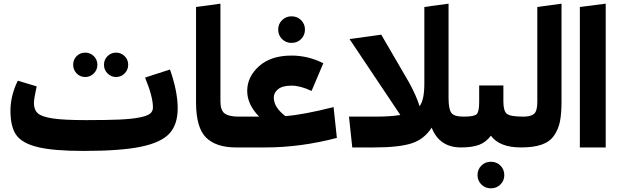

<svg xmlns="http://www.w3.org/2000/svg" viewBox="-20 -804 3372 1047"><path d="M445 -384Q417 -384 398 -403.5Q379 -423 379 -451Q379 -479 398 -498Q417 -517 445 -517Q472 -517 491.5 -498Q511 -479 511 -451Q511 -423 491.5 -403.5Q472 -384 445 -384ZM659.5 -403.5Q640 -384 613 -384Q586 -384 566.5 -403.5Q547 -423 547 -451Q547 -479 566.5 -498Q586 -517 613 -517Q640 -517 659.5 -498Q679 -479 679 -451Q679 -423 659.5 -403.5ZM907 -425Q949 -305 949 -214Q949 -125 904 -76Q859 -27 749 -4Q639 19 436 19Q271 19 185.5 -2Q100 -23 68.5 -68Q37 -113 37 -200Q37 -282 77 -364L180 -333Q165 -266 165 -242Q165 -205 186.5 -186Q208 -167 268.5 -158Q329 -149 449 -149V-147L450 -149Q562 -149 630.5 -152Q699 -155 741 -163.5Q783 -172 798.5 -184.5Q814 -197 814 -218Q814 -277 771 -381Z M1049 -247V-766L1182 -784V-251Q1182 -202 1205.5 -185Q1229 -168 1281 -168L1287 -75L1267 0Q1158 0 1103.5 -54Q1049 -108 1049 -247Z M1497 -643Q1497 -673 1518 -694Q1539 -715 1570 -715Q1601 -715 1622 -694Q1643 -673 1643 -643Q1643 -612 1622 -591Q1601 -570 1570 -570Q1539 -570 1518 -591Q1497 -612 1497 -643ZM1799 -220 1817 -52Q1619 0 1427 0H1267L1247 -72L1281 -168H1393Q1328 -235 1328 -308Q1328 -385 1392.5 -443Q1457 -501 1570 -501Q1660 -501 1743 -459L1679 -308Q1618 -337 1570 -337Q1521 -337 1497 -318Q1473 -299 1473 -272Q1473 -219 1536 -171Q1628 -177 1799 -220Z M2508 -168 2514 -72 2494 0Q2376 0 2334 -108Q2293 -44 2223.5 -22Q2154 0 2020 0H1901L1883 -168H2024Q2110 -168 2163 -177L1886 -591L2059 -615L2212 -352Q2251 -280 2268 -225Q2294 -258 2294 -349V-766L2426 -784V-270Q2426 -211 2440.5 -189.5Q2455 -168 2508 -168Z M2834 -168 2841 -75 2821 0Q2704 0 2657 -64Q2630 -28 2592 -14Q2554 0 2494 0L2474 -74L2508 -168Q2566 -168 2579.5 -181.5Q2593 -195 2593 -247V-338H2725V-250Q2725 -198 2744.5 -183Q2764 -168 2834 -168ZM2730 151Q2730 181 2709 202Q2688 223 2657 223Q2626 223 2605 202Q2584 181 2584 151Q2584 120 2605 99Q2626 78 2657 78Q2688 78 2709 99Q2730 120 2730 151Z M2821 0 2801 -74 2835 -168Q2875 -168 2892.5 -183.5Q2910 -199 2910 -247V-766L3042 -784V-249Q3042 -184 3033.5 -141.5Q3025 -99 3001.5 -65Q2978 -31 2934 -15.5Q2890 0 2821 0Z M3283 0H3142V-766L3283 -784Z"/></svg>

Font: FiraGO ExtraBold
Style: Regular
Weight: 800
Designer: bBox Type
Foundry: bBox Type GmbH
Version: Version 1.001;PS 001.001;hotconv 1.0.88;makeotf.lib2.5.64775